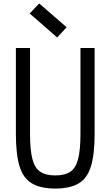

<svg xmlns="http://www.w3.org/2000/svg" viewBox="-20 -1078 640 1112"><path d="M300 14Q215 14 164.5 -16Q114 -46 93 -115.5Q72 -185 72 -302V-800H154V-302Q154 -210 167.5 -157.5Q181 -105 213 -83.5Q245 -62 300 -62Q356 -62 387.5 -83.5Q419 -105 432.5 -157.5Q446 -210 446 -302V-800H528V-302Q528 -185 507 -115.5Q486 -46 436 -16Q386 14 300 14ZM311 -861 152 -1000 207 -1058 366 -920Z"/></svg>

Font: Victor Mono Thin Medium
Style: Regular
Weight: 500
Monospace: yes
Version: Version 1.561;gftools[0.9.30]